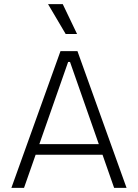

<svg xmlns="http://www.w3.org/2000/svg" viewBox="-20 -907 666 927"><path d="M35 0 272 -660H354L591 0H531L318 -608H309L96 0ZM134 -160V-211H498V-160ZM297 -743 212 -887H283L352 -743Z"/></svg>

Font: Bricolage Grotesque ExtraLight
Style: Regular
Weight: 250
Designer: Mathieu Triay
Foundry: Atelier Triay
Version: Version 1.000;gftools[0.9.30]